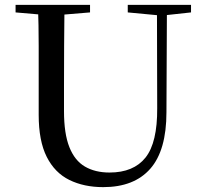

<svg xmlns="http://www.w3.org/2000/svg" viewBox="-20 -752 843 789"><path d="M404 17Q325 17 265 -12.5Q205 -42 172 -107.5Q139 -173 139 -280V-394Q139 -478 139 -563Q139 -648 136 -732H245Q244 -649 243.5 -564.5Q243 -480 243 -394V-295Q243 -203 265 -147.5Q287 -92 329 -67.5Q371 -43 430 -43Q529 -43 578 -104.5Q627 -166 626 -308L625 -732H666L664 -291Q664 -134 597.5 -58.5Q531 17 404 17ZM44 -701V-732H350V-701L206 -689H183ZM505 -701V-732H765V-701L655 -689H632Z"/></svg>

Font: Noto Serif TC ExtraLight Medium
Style: Regular
Weight: 500
Version: Version 2.002-H1;hotconv 1.1.0;makeotfexe 2.6.0